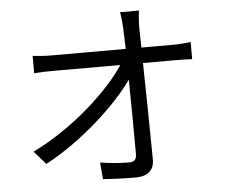

<svg xmlns="http://www.w3.org/2000/svg" viewBox="-55 -847 1110 938"><g transform="rotate(-5 500.0 -377.5)"><path d="M656 -602 654 -699C654 -727 656 -755 660 -783H567C573 -754 574 -723 576 -699C577 -676 578 -642 579 -602H215C184 -602 152 -604 123 -608V-523C154 -525 183 -526 216 -526H546C467 -406 289 -240 87 -141L144 -76C323 -171 498 -333 581 -451C583 -317 584 -168 584 -88C584 -61 576 -48 547 -48C510 -48 454 -52 406 -60L413 22C462 26 522 28 573 28C633 28 664 0 664 -52C663 -177 660 -376 657 -526H816C840 -526 875 -525 898 -524V-608C878 -605 839 -602 813 -602Z"/></g></svg>

Font: Noto Sans CJK SC Regular
Style: Regular
Weight: 400
Designer: Ryoko NISHIZUKA (kana & ideographs); Paul D. Hunt (Latin, Greek & Cyrillic); Wenlong ZHANG (bopomofo); Sandoll Communica
Foundry: Adobe Systems Incorporated
Version: Version 1.004;PS 1.004;hotconv 1.0.82;makeotf.lib2.5.63406